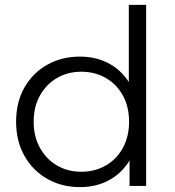

<svg xmlns="http://www.w3.org/2000/svg" viewBox="-20 -762 718 787"><path d="M308 5Q233 5 173.5 -29Q114 -63 80 -123.5Q46 -184 46 -263Q46 -343 80 -403Q114 -463 173.5 -496.5Q233 -530 308 -530Q377 -530 431.5 -499Q486 -468 518.5 -408.5Q551 -349 551 -263Q551 -178 519 -118Q487 -58 432.5 -26.5Q378 5 308 5ZM313 -58Q369 -58 413.5 -83.5Q458 -109 483.5 -155.5Q509 -202 509 -263Q509 -325 483.5 -371Q458 -417 413.5 -442.5Q369 -468 313 -468Q258 -468 214 -442.5Q170 -417 144 -371Q118 -325 118 -263Q118 -202 144 -155.5Q170 -109 214 -83.5Q258 -58 313 -58ZM511 0V-158L518 -264L508 -370V-742H579V0Z"/></svg>

Font: MOST Montserrat
Style: Regular
Weight: 400
Designer: Julieta Ulanovsky
Foundry: Julieta Ulanovsky
Version: Version 8.000;March 11, 2024;FontCreator 15.0.0.2926 64-bit